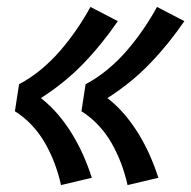

<svg xmlns="http://www.w3.org/2000/svg" viewBox="-20 -622 552 554"><path d="M348 -88Q341 -120 329.5 -150.5Q318 -181 302 -209Q286 -237 264 -260.5Q242 -284 215 -301L227 -379Q261 -397 291 -422Q321 -447 346 -476Q371 -505 393 -537Q415 -569 433 -602L512 -561Q490 -529 465 -498Q440 -467 412.5 -438.5Q385 -410 354 -385Q323 -360 290 -339Q317 -318 339.5 -291.5Q362 -265 380 -235.5Q398 -206 412 -174.5Q426 -143 437 -109ZM156 -88Q149 -120 137.5 -150.5Q126 -181 110 -209Q94 -237 72 -260.5Q50 -284 23 -301L35 -379Q69 -397 99 -422Q129 -447 154 -476Q179 -505 201 -537Q223 -569 241 -602L320 -561Q298 -529 273 -498Q248 -467 220.5 -438.5Q193 -410 162 -385Q131 -360 98 -339Q125 -318 147.5 -291.5Q170 -265 188 -235.5Q206 -206 220 -174.5Q234 -143 245 -109Z"/></svg>

Font: Iosevka SS18 Extrabold
Style: Italic
Weight: 800
Italic angle: -9°
Monospace: yes
Designer: Belleve Invis
Foundry: Belleve Invis
Version: Version 25.1.1; ttfautohint (v1.8.4)